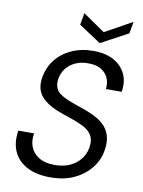

<svg xmlns="http://www.w3.org/2000/svg" viewBox="-99 -974 783 1053"><g transform="rotate(10 293.0 -447.5)"><path d="M255 12Q178 12 125.5 -15.5Q73 -43 50.5 -93Q28 -143 39 -210H127Q119 -169 132.5 -134.5Q146 -100 180 -79.5Q214 -59 267 -59Q315 -59 350.5 -75Q386 -91 408.5 -118.5Q431 -146 438 -181Q444 -213 438 -235Q432 -257 415.5 -273Q399 -289 375 -300.5Q351 -312 321 -322.5Q291 -333 259 -344Q180 -371 143.5 -411.5Q107 -452 117 -517Q126 -575 159.5 -618.5Q193 -662 247 -687Q301 -712 370 -712Q437 -712 482.5 -687Q528 -662 549 -618.5Q570 -575 560 -518H472Q477 -548 466 -576Q455 -604 427.5 -622Q400 -640 355 -640Q316 -641 284 -627Q252 -613 231.5 -587.5Q211 -562 205 -526Q202 -500 208.5 -481Q215 -462 230.5 -449.5Q246 -437 269 -426.5Q292 -416 321 -406Q350 -396 384 -384Q419 -371 447.5 -354.5Q476 -338 495.5 -315.5Q515 -293 523 -261.5Q531 -230 524 -187Q517 -135 482.5 -89.5Q448 -44 391 -16Q334 12 255 12ZM558 -907 546 -841 395 -760 272 -841 284 -907 406 -823Z"/></g></svg>

Font: DM Sans 10pt
Style: Italic
Weight: 400
Italic angle: -10°
Version: Version 4.004;gftools[0.9.30]